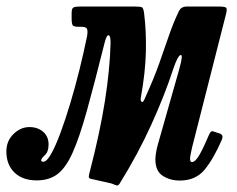

<svg xmlns="http://www.w3.org/2000/svg" viewBox="-52 -540 725 587"><path d="M638.5 -495 538 -100Q536 -93.5 532.5 -76.5Q529 -59.5 529 -56Q529 -44.5 534.5 -44.5Q545.5 -44.5 558.5 -67.8Q571.5 -91 587 -128Q590.5 -135.5 593.5 -137.8Q596.5 -140 604 -137L620.5 -131.5Q632 -127 626.5 -113.5Q601 -54.5 573.5 -21.2Q546 12 497.5 12Q468 12 445.5 -2.5Q423 -17 423 -53Q423 -60.5 425 -73Q427 -85.5 430 -96L496 -328.5Q509 -375 500 -371.8Q491 -368.5 478.5 -331.5Q451 -247.5 410.2 -158Q369.5 -68.5 314 21Q309 29 303.2 26.5Q297.5 24 289 21L225 6.5Q219.5 5 219.5 0.8Q219.5 -3.5 221.5 -11Q253.5 -134 268.8 -231.2Q284 -328.5 286 -407Q286.5 -431 280.2 -432.2Q274 -433.5 268 -410Q236.5 -284 213.8 -202Q191 -120 170 -73.2Q149 -26.5 123.5 -7.5Q98 11.5 60.5 11.5Q17 11.5 -7.8 -12.5Q-32.5 -36.5 -32.5 -77Q-32.5 -109 -10.8 -130.2Q11 -151.5 38 -151.5Q63 -151.5 79.8 -137.2Q96.5 -123 96.5 -98.5Q96.5 -76 85.2 -65.8Q74 -55.5 74 -50Q74 -45.5 80 -45.5Q90.5 -45 104 -68.8Q117.5 -92.5 132.5 -132.8Q147.5 -173 162.5 -223Q177.5 -273 190.8 -326.2Q204 -379.5 214 -428.5Q217 -445 214 -451.5Q211 -458 199 -458H189.5Q174 -458 170.5 -462.5Q167 -467 167 -483V-500Q167 -514.5 172.8 -517.2Q178.5 -520 192 -520H360.5Q378 -520 382.2 -517.5Q386.5 -515 388.5 -500Q395.5 -444.5 394 -381.5Q392.5 -318.5 378.5 -241Q377 -232.5 380.8 -229Q384.5 -225.5 389 -235Q417.5 -297.5 434.2 -344.5Q451 -391.5 464 -429.8Q477 -468 494 -504Q498.5 -513.5 504.8 -516.8Q511 -520 517 -520H617Q636.5 -520 639.8 -516Q643 -512 638.5 -495Z"/></svg>

Font: Besley* Condensed Medium
Style: Italic
Weight: 500
Width: 3
Italic angle: -13°
Designer: Owen Earl
Foundry: indestructible type*
Version: Version 3.000; ttfautohint (v1.8.3)